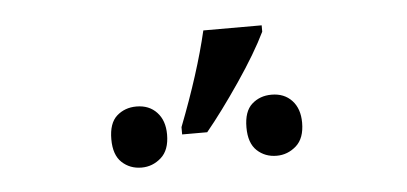

<svg xmlns="http://www.w3.org/2000/svg" viewBox="-29 -823 594 280"><g transform="rotate(-5 268.0 -682.5)"><path d="M231.9 -640.6Q261.7 -717.3 275.9 -778.3H361.3V-769Q346.7 -738.8 319.1 -698.2Q291.5 -657.7 268.6 -629.9H231.9ZM128.4 -631.8Q128.4 -655.3 140.1 -665.8Q151.9 -676.3 168.9 -676.3Q187.5 -676.3 198.7 -664.3Q210 -652.3 210 -631.8Q210 -608.9 197.5 -597.9Q185.1 -586.9 168.9 -586.9Q151.9 -586.9 140.1 -597.9Q128.4 -608.9 128.4 -631.8ZM326.2 -631.8Q326.2 -655.3 337.9 -665.8Q349.6 -676.3 366.7 -676.3Q385.3 -676.3 396.5 -664.3Q407.7 -652.3 407.7 -631.8Q407.7 -608.9 395.3 -597.9Q382.8 -586.9 366.7 -586.9Q349.6 -586.9 337.9 -597.9Q326.2 -608.9 326.2 -631.8Z"/></g></svg>

Font: Bpm'online Open Sans
Style: Regular
Weight: 400
Foundry: Ascender Corporation
Version: Version 1.10